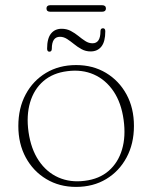

<svg xmlns="http://www.w3.org/2000/svg" viewBox="-20 -724 598 754"><path d="M279 -468.5Q345 -468.5 396.2 -437.8Q447.5 -407 476.8 -353.2Q506 -299.5 506 -229.5Q506 -159.5 477 -105.5Q448 -51.5 397 -20.8Q346 10 278.5 10Q213 10 161.8 -20.8Q110.5 -51.5 81.2 -105.5Q52 -159.5 52 -229Q52 -299.5 80.8 -353.2Q109.5 -407 160.8 -437.8Q212 -468.5 279 -468.5ZM313 -14Q370 -21 407 -53.2Q444 -85.5 459.2 -136.8Q474.5 -188 465.5 -253Q456.5 -320 425.8 -365.5Q395 -411 348.5 -431.5Q302 -452 244.5 -444.5Q187.5 -437.5 150.5 -405.5Q113.5 -373.5 98.2 -322Q83 -270.5 92 -206Q101.5 -139 132 -93.5Q162.5 -48 209.2 -27.2Q256 -6.5 313 -14ZM336 -522Q316.5 -522 300.5 -530.8Q284.5 -539.5 270.8 -550.8Q257 -562 243.5 -570.8Q230 -579.5 215.5 -579.5Q199.5 -579.5 191.5 -567.8Q183.5 -556 183.5 -533Q183.5 -521 174 -521Q165 -521 165 -533Q165 -573 180.2 -592Q195.5 -611 222 -611Q242 -611 258 -602.5Q274 -594 287.8 -582.8Q301.5 -571.5 315 -562.8Q328.5 -554 343.5 -554Q359 -554 366.8 -566Q374.5 -578 374.5 -601Q374.5 -613 384.5 -613Q393.5 -613 393.5 -601Q393.5 -560.5 378.2 -541.2Q363 -522 336 -522ZM162.5 -691Q162.5 -697 166.2 -700.2Q170 -703.5 176.5 -703.5H381.5Q388.5 -703.5 392.2 -700.2Q396 -697 396 -690.5Q396 -684.5 392.2 -681.2Q388.5 -678 381.5 -678H176.5Q170 -678 166.2 -681.2Q162.5 -684.5 162.5 -691Z"/></svg>

Font: Fraunces Thin
Style: Regular
Weight: 250
Version: Version 1.000;[b76b70a41]